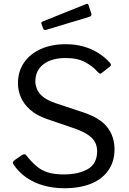

<svg xmlns="http://www.w3.org/2000/svg" viewBox="-20 -986 681 1016"><path d="M498 -604Q472 -635 431 -657Q390 -679 328 -679Q253 -679 210 -646Q167 -613 167 -554Q167 -538 174.5 -517Q182 -496 205 -476Q228 -456 274 -440L419 -392Q510 -362 548 -312.5Q586 -263 586 -196Q586 -132 554 -85.5Q522 -39 463 -14.5Q404 10 321 10Q261 10 210 -4.5Q159 -19 119.5 -46.5Q80 -74 52 -115Q47 -122 48.5 -127.5Q50 -133 58 -139L94 -164Q104 -170 109.5 -170Q115 -170 119 -164Q146 -130 172 -107.5Q198 -85 232.5 -74Q267 -63 317 -63Q396 -63 445 -91.5Q494 -120 494 -186Q494 -211 484 -231.5Q474 -252 450 -269.5Q426 -287 381 -304L229 -356Q174 -375 140 -405Q106 -435 90.5 -471Q75 -507 75 -545Q75 -608 107 -654.5Q139 -701 195.5 -726.5Q252 -752 328 -752Q379 -752 421.5 -740Q464 -728 499.5 -706Q535 -684 562 -653Q566 -649 567 -644Q568 -639 562 -634L516 -598Q511 -595 508 -596.5Q505 -598 498 -604ZM448 -960 463 -915Q467 -902 453 -897L224 -828Q217 -827 213.5 -828.5Q210 -830 208 -836L200 -858Q196 -869 205 -872L437 -965Q445 -968 448 -960Z"/></svg>

Font: Libre Franklin
Style: Regular
Weight: 400
Designer: Pablo Impallari, Rodrigo Fuenzalida, Nhung Nguyen
Foundry: Impallari Type
Version: Version 3.000